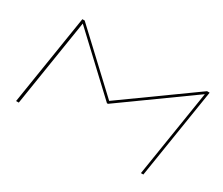

<svg xmlns="http://www.w3.org/2000/svg" viewBox="-118 -996 1498 1292"><g transform="rotate(30 631.5 -350.0)"><path d="M93 0 204 -700H222L635 -314L1173 -700H1193L1082 0H1063L1170 -675L638 -293H630L221 -676L114 0Z"/></g></svg>

Font: Georama ExtraExtended Thin
Style: Italic
Weight: 100
Width: 8
Italic angle: -9°
Designer: Jean-Baptiste Levee
Foundry: Production Type
Version: Version 1.000